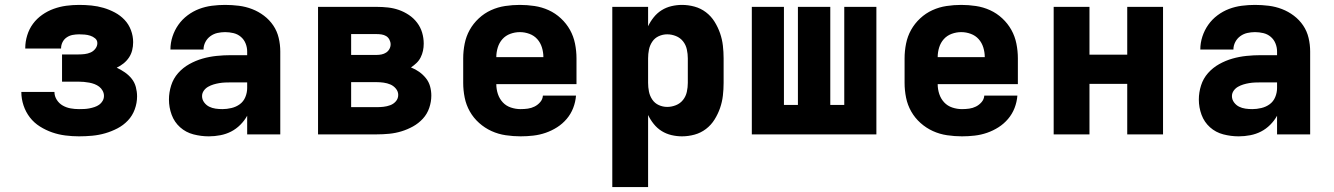

<svg xmlns="http://www.w3.org/2000/svg" viewBox="-20 -548 5440 783"><path d="M302 8Q275 8 247 4.5Q219 1 193 -8Q167 -17 143 -32Q119 -47 102 -69Q85 -91 76 -118Q67 -145 67 -173H202Q202 -156 211.5 -141Q221 -126 236 -117.5Q251 -109 268 -106Q285 -103 302 -103Q313 -103 323.5 -103.5Q334 -104 344.5 -106Q355 -108 365.5 -111.5Q376 -115 384.5 -121Q393 -127 398.5 -136.5Q404 -146 404 -157Q404 -168 398.5 -178Q393 -188 384.5 -194.5Q376 -201 365.5 -205Q355 -209 344 -211Q333 -213 322 -214Q311 -215 300 -215H233V-326H300Q313 -326 325.5 -327.5Q338 -329 349.5 -334Q361 -339 369 -349.5Q377 -360 377 -372Q377 -384 368 -391.5Q359 -399 348 -402.5Q337 -406 325.5 -407Q314 -408 303 -408Q289 -408 276 -405.5Q263 -403 252 -395.5Q241 -388 235 -376Q229 -364 229 -350Q229 -350 229 -350Q229 -350 229 -350H83Q83 -350 83 -350.5Q83 -351 83 -352Q83 -378 91 -404Q99 -430 114.5 -451Q130 -472 152 -487.5Q174 -503 199 -512Q224 -521 250 -524.5Q276 -528 303 -528Q328 -528 353 -525.5Q378 -523 402 -516Q426 -509 448.5 -497Q471 -485 488 -467Q505 -449 514 -425Q523 -401 523 -376Q523 -359 519 -343Q515 -327 506 -313.5Q497 -300 484 -289.5Q471 -279 456 -272Q473 -264 489 -253Q505 -242 517 -227Q529 -212 534 -193Q539 -174 539 -155Q539 -128 529.5 -102Q520 -76 501.5 -56.5Q483 -37 459 -24.5Q435 -12 409 -4.5Q383 3 356 5.5Q329 8 302 8Z M832 8H831Q800 8 769 0Q738 -8 714.5 -29Q691 -50 680 -80Q669 -110 669 -142Q669 -171 678 -199.5Q687 -228 706.5 -250Q726 -272 752 -286.5Q778 -301 806 -309Q834 -317 863.5 -320Q893 -323 922 -323H988V-338Q988 -355 981.5 -371Q975 -387 962 -398Q949 -409 932 -413Q915 -417 898 -417Q882 -417 866.5 -413.5Q851 -410 838 -400.5Q825 -391 817.5 -376.5Q810 -362 810 -346H675Q675 -373 683.5 -399Q692 -425 707.5 -447Q723 -469 745 -485.5Q767 -502 792 -511.5Q817 -521 844 -524.5Q871 -528 898 -528Q926 -528 954 -524.5Q982 -521 1008 -511Q1034 -501 1056.5 -484Q1079 -467 1094.5 -444Q1110 -421 1116.5 -393.5Q1123 -366 1123 -338V0H988V-76Q977 -56 960 -39Q943 -22 922.5 -11.5Q902 -1 878.5 3.5Q855 8 832 8ZM887 -103Q905 -103 924 -107.5Q943 -112 958 -123Q973 -134 980.5 -152Q988 -170 988 -189V-212H922Q910 -212 898 -211.5Q886 -211 874 -209Q862 -207 850.5 -203.5Q839 -200 828.5 -194Q818 -188 811 -178Q804 -168 804 -156Q804 -142 812.5 -130.5Q821 -119 833 -113Q845 -107 859 -105Q873 -103 887 -103Z M1277 0V-520H1516Q1539 -520 1562 -517.5Q1585 -515 1606.5 -507.5Q1628 -500 1647.5 -487Q1667 -474 1681 -455.5Q1695 -437 1701.5 -415Q1708 -393 1708 -370Q1708 -355 1705 -341Q1702 -327 1695.5 -314Q1689 -301 1678.5 -291Q1668 -281 1656 -273Q1674 -266 1689.5 -255Q1705 -244 1717 -229Q1729 -214 1734 -195.5Q1739 -177 1739 -158Q1739 -133 1730.5 -108Q1722 -83 1704.5 -64Q1687 -45 1664.5 -32.5Q1642 -20 1617.5 -12.5Q1593 -5 1567.5 -2.5Q1542 0 1516 0ZM1412 -324H1516Q1526 -324 1536 -326Q1546 -328 1554.5 -333.5Q1563 -339 1568 -348Q1573 -357 1573 -367Q1573 -377 1568 -386.5Q1563 -396 1554.5 -401Q1546 -406 1536 -407.5Q1526 -409 1516 -409H1412ZM1412 -111H1516Q1530 -111 1544 -112.5Q1558 -114 1571.5 -119Q1585 -124 1594.5 -135Q1604 -146 1604 -161Q1604 -175 1594.5 -186.5Q1585 -198 1572 -203.5Q1559 -209 1544.5 -211Q1530 -213 1516 -213H1412Z M2103 8Q2073 8 2042.5 3.5Q2012 -1 1984.5 -13.5Q1957 -26 1934 -46.5Q1911 -67 1896 -93.5Q1881 -120 1875 -150Q1869 -180 1869 -210V-310Q1869 -340 1875 -370Q1881 -400 1895.5 -426Q1910 -452 1932.5 -473Q1955 -494 1982.5 -506.5Q2010 -519 2040 -523.5Q2070 -528 2100 -528Q2130 -528 2160 -523.5Q2190 -519 2217.5 -506.5Q2245 -494 2267.5 -473Q2290 -452 2304.5 -426Q2319 -400 2325 -370Q2331 -340 2331 -310V-205H2004Q2004 -184 2010.5 -164.5Q2017 -145 2030.5 -130.5Q2044 -116 2063.5 -109.5Q2083 -103 2103 -103Q2118 -103 2132.5 -105Q2147 -107 2160 -113.5Q2173 -120 2183 -131.5Q2193 -143 2194 -158H2329Q2327 -132 2317.5 -107.5Q2308 -83 2291 -63Q2274 -43 2252 -29Q2230 -15 2205.5 -6.5Q2181 2 2155 5Q2129 8 2103 8ZM2004 -315H2196Q2196 -335 2190 -354.5Q2184 -374 2171 -388.5Q2158 -403 2139 -410Q2120 -417 2100 -417Q2080 -417 2061 -410Q2042 -403 2029 -388.5Q2016 -374 2010 -354.5Q2004 -335 2004 -315Z M2477 215V-520H2623V-441Q2632 -460 2646 -477.5Q2660 -495 2678.5 -506.5Q2697 -518 2718.5 -523Q2740 -528 2761 -528Q2787 -528 2812.5 -521Q2838 -514 2859 -498Q2880 -482 2894 -459.5Q2908 -437 2916.5 -412.5Q2925 -388 2928 -362Q2931 -336 2931 -310V-210Q2931 -184 2928 -158Q2925 -132 2916.5 -107.5Q2908 -83 2894 -60.5Q2880 -38 2859 -22Q2838 -6 2812.5 1Q2787 8 2761 8Q2740 8 2718.5 3Q2697 -2 2678.5 -13.5Q2660 -25 2646 -42.5Q2632 -60 2623 -79V215ZM2701 -112Q2719 -112 2736.5 -119Q2754 -126 2765.5 -140.5Q2777 -155 2781 -173.5Q2785 -192 2785 -210V-310Q2785 -328 2781 -346.5Q2777 -365 2765.5 -379.5Q2754 -394 2736.5 -401Q2719 -408 2701 -408Q2683 -408 2666.5 -400.5Q2650 -393 2640 -378Q2630 -363 2626.5 -345.5Q2623 -328 2623 -310V-210Q2623 -192 2626.5 -174.5Q2630 -157 2640 -142Q2650 -127 2666.5 -119.5Q2683 -112 2701 -112Z M3046 0V-520H3177V-120H3234V-520H3366V-120H3423V-520H3554V0Z M3903 8Q3873 8 3842.5 3.5Q3812 -1 3784.5 -13.5Q3757 -26 3734 -46.5Q3711 -67 3696 -93.5Q3681 -120 3675 -150Q3669 -180 3669 -210V-310Q3669 -340 3675 -370Q3681 -400 3695.5 -426Q3710 -452 3732.5 -473Q3755 -494 3782.5 -506.5Q3810 -519 3840 -523.5Q3870 -528 3900 -528Q3930 -528 3960 -523.5Q3990 -519 4017.5 -506.5Q4045 -494 4067.5 -473Q4090 -452 4104.5 -426Q4119 -400 4125 -370Q4131 -340 4131 -310V-205H3804Q3804 -184 3810.5 -164.5Q3817 -145 3830.5 -130.5Q3844 -116 3863.5 -109.5Q3883 -103 3903 -103Q3918 -103 3932.5 -105Q3947 -107 3960 -113.5Q3973 -120 3983 -131.5Q3993 -143 3994 -158H4129Q4127 -132 4117.5 -107.5Q4108 -83 4091 -63Q4074 -43 4052 -29Q4030 -15 4005.5 -6.5Q3981 2 3955 5Q3929 8 3903 8ZM3804 -315H3996Q3996 -335 3990 -354.5Q3984 -374 3971 -388.5Q3958 -403 3939 -410Q3920 -417 3900 -417Q3880 -417 3861 -410Q3842 -403 3829 -388.5Q3816 -374 3810 -354.5Q3804 -335 3804 -315Z M4277 0V-520H4423V-325H4577V-520H4723V0H4577V-206H4423V0Z M5032 8H5031Q5000 8 4969 0Q4938 -8 4914.5 -29Q4891 -50 4880 -80Q4869 -110 4869 -142Q4869 -171 4878 -199.5Q4887 -228 4906.5 -250Q4926 -272 4952 -286.5Q4978 -301 5006 -309Q5034 -317 5063.5 -320Q5093 -323 5122 -323H5188V-338Q5188 -355 5181.5 -371Q5175 -387 5162 -398Q5149 -409 5132 -413Q5115 -417 5098 -417Q5082 -417 5066.5 -413.5Q5051 -410 5038 -400.5Q5025 -391 5017.5 -376.5Q5010 -362 5010 -346H4875Q4875 -373 4883.5 -399Q4892 -425 4907.5 -447Q4923 -469 4945 -485.5Q4967 -502 4992 -511.5Q5017 -521 5044 -524.5Q5071 -528 5098 -528Q5126 -528 5154 -524.5Q5182 -521 5208 -511Q5234 -501 5256.5 -484Q5279 -467 5294.5 -444Q5310 -421 5316.5 -393.5Q5323 -366 5323 -338V0H5188V-76Q5177 -56 5160 -39Q5143 -22 5122.5 -11.5Q5102 -1 5078.5 3.5Q5055 8 5032 8ZM5087 -103Q5105 -103 5124 -107.5Q5143 -112 5158 -123Q5173 -134 5180.5 -152Q5188 -170 5188 -189V-212H5122Q5110 -212 5098 -211.5Q5086 -211 5074 -209Q5062 -207 5050.5 -203.5Q5039 -200 5028.5 -194Q5018 -188 5011 -178Q5004 -168 5004 -156Q5004 -142 5012.5 -130.5Q5021 -119 5033 -113Q5045 -107 5059 -105Q5073 -103 5087 -103Z"/></svg>

Font: Iosevka SS04 Heavy Extended
Style: Regular
Weight: 900
Width: 7
Monospace: yes
Designer: Belleve Invis
Foundry: Belleve Invis
Version: Version 19.0.0; ttfautohint (v1.8.4)